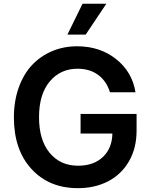

<svg xmlns="http://www.w3.org/2000/svg" viewBox="-20 -981 795 1011"><path d="M335 -798.8 414.6 -961.4H540L431.2 -798.8ZM559.1 -495.1Q541 -553.7 497.1 -586.4Q453.1 -619.1 388.2 -619.1Q297.9 -619.1 241.7 -551.8Q185.5 -484.4 185.5 -364.3Q185.5 -243.2 241.7 -175.8Q297.9 -108.4 391.1 -108.4Q473.1 -108.4 521.7 -154.3Q570.3 -200.2 571.8 -277.8H404.3V-380.9H699.2V-293.5Q699.2 -201.2 659.4 -132.1Q619.6 -63 549.8 -26.6Q480 9.8 390.1 9.8Q238.3 9.8 145.8 -91.1Q53.2 -191.9 53.2 -362.8Q53.2 -448.7 78.6 -519.8Q104 -590.8 148.4 -638.2Q192.9 -685.5 253.9 -711.4Q314.9 -737.3 386.2 -737.3Q506.3 -737.3 591.3 -669.9Q676.3 -602.5 693.4 -495.1Z"/></svg>

Font: Interop SemBd
Style: Regular
Weight: 600
Designer: Rasmus Andersson, Google, Jang Haemin
Foundry: jhaemin
Version: Version 1.007